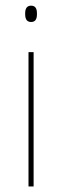

<svg xmlns="http://www.w3.org/2000/svg" viewBox="-20 -674 224 694"><path d="M101.5 0H83V-485.5H101.5ZM92.5 -594.5Q82 -594.5 76.5 -601.2Q71 -608 71 -622V-626.5Q71 -640 76.5 -646.8Q82 -653.5 92.5 -653.5Q103 -653.5 108.2 -646.8Q113.5 -640 113.5 -626.5V-622Q113.5 -608 108.2 -601.2Q103 -594.5 92.5 -594.5Z"/></svg>

Font: Anek Kannada Thin
Style: Regular
Weight: 250
Version: Version 1.003